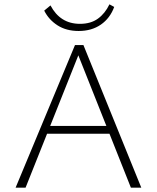

<svg xmlns="http://www.w3.org/2000/svg" viewBox="-20 -866 724 886"><path d="M584 0 333 -632H350L98 0H52L326 -658H365L632 0ZM172 -249 185 -285H489L507 -249ZM343 -723Q286 -723 245.5 -749Q205 -775 184 -817L213 -841Q235 -799 269 -777.5Q303 -756 349 -756Q399 -756 432 -780Q465 -804 485 -846L507 -834Q488 -782 445.5 -752.5Q403 -723 343 -723Z"/></svg>

Font: Ysabeau Infant ExtraLight
Style: Regular
Weight: 250
Designer: Christian Thalmann (Catharsis Fonts)
Version: Version 2.001;gftools[0.9.30]; featfreeze: ss01,ss02,lnum